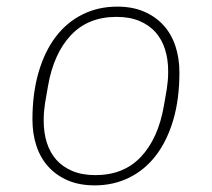

<svg xmlns="http://www.w3.org/2000/svg" viewBox="-20 -548 640 580"><path d="M266 12Q220 12 185 -3Q150 -18 126 -44.5Q102 -71 90 -107.5Q78 -144 78 -187Q78 -266 96.5 -329.5Q115 -393 148.5 -437Q182 -481 229.5 -504.5Q277 -528 334 -528Q380 -528 415 -513Q450 -498 474 -471.5Q498 -445 510 -408.5Q522 -372 522 -329Q522 -249 503.5 -186Q485 -123 451.5 -79Q418 -35 370.5 -11.5Q323 12 266 12ZM268 -19Q354 -19 406 -74.5Q458 -130 475 -228L484 -280Q486 -295 487 -305.5Q488 -316 488 -333Q488 -369 478.5 -399Q469 -429 450 -450.5Q431 -472 401.5 -484.5Q372 -497 332 -497Q246 -497 194 -441.5Q142 -386 125 -288L116 -236Q114 -221 113 -210.5Q112 -200 112 -183Q112 -147 121.5 -117Q131 -87 150 -65.5Q169 -44 198.5 -31.5Q228 -19 268 -19Z"/></svg>

Font: IBM Plex Mono ExtraLight
Style: Italic
Weight: 200
Italic angle: -9°
Monospace: yes
Designer: Mike Abbink, Paul van der Laan, Pieter van Rosmalen
Foundry: Bold Monday
Version: Version 2.3